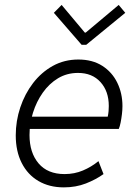

<svg xmlns="http://www.w3.org/2000/svg" viewBox="-20 -770 566 797"><path d="M245.1 7.8Q184.6 7.8 139.6 -18.6Q94.7 -44.9 70.1 -93.5Q45.4 -142.1 45.4 -208Q45.4 -268.1 64.2 -324.2Q83 -380.4 117.4 -425.3Q151.9 -470.2 199.5 -496.6Q247.1 -522.9 305.2 -522.9Q363.8 -522.9 404.8 -496.6Q445.8 -470.2 467 -426.3Q488.3 -382.3 488.3 -329.6Q488.3 -313.5 486.1 -295.4Q483.9 -277.3 480.7 -261.2Q477.5 -245.1 473.1 -234.9H89.8L99.1 -285.6H427.2Q429.7 -297.4 430.7 -308.6Q431.6 -319.8 431.6 -330.1Q431.6 -391.1 397.2 -429.2Q362.8 -467.3 303.7 -467.3Q257.8 -467.3 220.9 -445.1Q184.1 -422.9 157.7 -385.5Q131.3 -348.1 116.9 -302.2Q102.5 -256.3 102.5 -209.5Q102.5 -136.2 140.1 -91.8Q177.7 -47.4 248 -47.4Q289.1 -47.4 324.2 -62.3Q359.4 -77.1 388.7 -101.1L409.7 -47.4Q378.4 -24.9 336.7 -8.5Q294.9 7.8 245.1 7.8ZM318.8 -584 203.6 -716.8 235.8 -749.5 332 -634.8H335.9L472.7 -749.5L500 -716.8L337.9 -584Z"/></svg>

Font: Reddit Sans Light
Style: Italic
Weight: 300
Italic angle: -11.25°
Designer: Stephen Hutchings
Version: Version 1.013